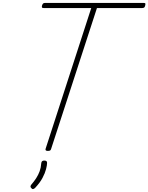

<svg xmlns="http://www.w3.org/2000/svg" viewBox="-20 -1018 1014 1313"><path d="M307 14Q287 14 292 -1L604 -963H279Q269 -963 267 -967.5Q265 -972 268 -982Q271 -991 275.5 -994.5Q280 -998 289 -998H962Q973 -998 974 -993.5Q975 -989 973 -981Q971 -971 966.5 -967Q962 -963 952 -963H643L330 -1Q328 7 323.5 10.5Q319 14 307 14ZM195 269Q189 264 188.5 258.5Q188 253 193 246Q213 223 227.5 200.5Q242 178 251 153.5Q260 129 262 99Q263 88 268.5 84Q274 80 283 80Q293 80 297.5 84Q302 88 302 96Q302 111 295 138.5Q288 166 270.5 199Q253 232 220 267Q215 272 208 274.5Q201 277 195 269Z"/></svg>

Font: Playwrite US Trad Thin
Style: Regular
Weight: 250
Designer: Veronika Burian, José Scaglione
Foundry: TypeTogether
Version: Version 1.003